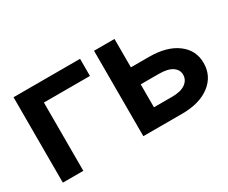

<svg xmlns="http://www.w3.org/2000/svg" viewBox="-109 -1048 1647 1384"><g transform="rotate(-30 714.0 -355.5)"><path d="M635.3 -710.9V-568.4H252V0H81.5V-710.9ZM1073.2 0H751.5V-710.9H921.9V-474.6H1073.2Q1220.2 -474.6 1306.2 -410.6Q1392.1 -346.7 1392.1 -240.2Q1392.1 -131.8 1306.4 -65.9Q1220.7 0 1073.2 0ZM1073.2 -333H921.9V-142.1H1073.2Q1146 -142.1 1183.8 -169.4Q1221.7 -196.8 1221.7 -241.2Q1221.7 -282.7 1184.1 -307.9Q1146.5 -333 1073.2 -333Z"/></g></svg>

Font: Bert Sans Black
Style: Regular
Weight: 900
Designer: Christian Robertson, Adam Twardoch, & Cristiano Sobral
Foundry: Google
Version: Version 12.135;January 10, 2020;FontCreator 12.0.0.2547 64-b